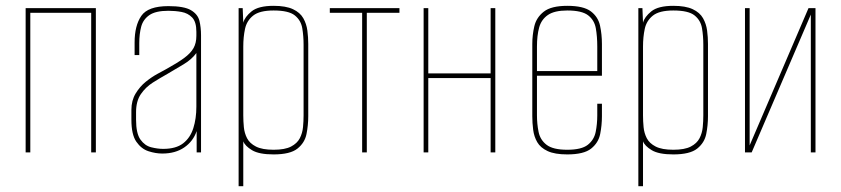

<svg xmlns="http://www.w3.org/2000/svg" viewBox="-20 -523 2887 659"><path d="M68 0V-495H309V0H293V-479H84V0Z M537 4Q514 4 489.5 -4Q465 -12 448 -36.5Q431 -61 431 -112V-146Q431 -178 445.5 -202Q460 -226 480.5 -242.5Q501 -259 520.5 -269.5Q540 -280 549 -285Q589 -307 611.5 -323.5Q634 -340 644 -357.5Q654 -375 654 -400V-414Q654 -448 639.5 -463Q625 -478 603 -482Q581 -486 558 -486Q514 -486 492.5 -471Q471 -456 464.5 -431Q458 -406 458 -375V-334H442V-377Q442 -435 465 -468.5Q488 -502 558 -502Q612 -502 635.5 -488Q659 -474 664.5 -451.5Q670 -429 670 -402V0H655V-73Q643 -38 612.5 -17Q582 4 537 4ZM540 -12Q584 -12 608.5 -31Q633 -50 643.5 -83Q654 -116 654 -157V-341Q638 -319 610.5 -302.5Q583 -286 554 -269Q529 -255 504.5 -239.5Q480 -224 463.5 -200Q447 -176 447 -138V-112Q447 -65 462 -44Q477 -23 499 -17.5Q521 -12 540 -12Z M799 116V-495H813L815 -445Q820 -465 843.5 -484Q867 -503 919 -503Q961 -503 985.5 -491.5Q1010 -480 1021 -460.5Q1032 -441 1035 -418Q1038 -395 1038 -372V-124Q1038 -93 1032 -63Q1026 -33 1001 -13Q976 7 919 7Q869 7 845 -7.5Q821 -22 815 -38V116ZM919 -9Q958 -9 979 -20Q1000 -31 1009 -48.5Q1018 -66 1020 -86.5Q1022 -107 1022 -127V-369Q1022 -399 1017.5 -426Q1013 -453 992 -470Q971 -487 919 -487Q871 -487 849 -469.5Q827 -452 821 -424Q815 -396 815 -363V-127Q815 -107 817 -86.5Q819 -66 828 -48.5Q837 -31 858.5 -20Q880 -9 919 -9Z M1223 0V-479H1112V-495H1351V-479H1239V0Z M1434 0V-495H1450V-271H1664V-495H1680V0H1664V-255H1450V0Z M1927 7Q1884 7 1859.5 -4.5Q1835 -16 1824 -35Q1813 -54 1810 -77.5Q1807 -101 1807 -124V-372Q1807 -403 1814 -433Q1821 -463 1846.5 -483Q1872 -503 1927 -503Q1983 -503 2008 -484Q2033 -465 2039.5 -435Q2046 -405 2046 -372V-263H1823V-127Q1823 -98 1828.5 -70.5Q1834 -43 1856 -26Q1878 -9 1927 -9Q1976 -9 1997.5 -26Q2019 -43 2024.5 -70Q2030 -97 2030 -127V-167H2046V-124Q2046 -93 2040 -63Q2034 -33 2009 -13Q1984 7 1927 7ZM1823 -279H2030V-363Q2030 -398 2025 -426Q2020 -454 1998.5 -470.5Q1977 -487 1927 -487Q1883 -487 1860.5 -471.5Q1838 -456 1830.5 -428.5Q1823 -401 1823 -363Z M2171 116V-495H2185L2187 -445Q2192 -465 2215.5 -484Q2239 -503 2291 -503Q2333 -503 2357.5 -491.5Q2382 -480 2393 -460.5Q2404 -441 2407 -418Q2410 -395 2410 -372V-124Q2410 -93 2404 -63Q2398 -33 2373 -13Q2348 7 2291 7Q2241 7 2217 -7.5Q2193 -22 2187 -38V116ZM2291 -9Q2330 -9 2351 -20Q2372 -31 2381 -48.5Q2390 -66 2392 -86.5Q2394 -107 2394 -127V-369Q2394 -399 2389.5 -426Q2385 -453 2364 -470Q2343 -487 2291 -487Q2243 -487 2221 -469.5Q2199 -452 2193 -424Q2187 -396 2187 -363V-127Q2187 -107 2189 -86.5Q2191 -66 2200 -48.5Q2209 -31 2230.5 -20Q2252 -9 2291 -9Z M2537 0V-495H2553V-24L2755 -495H2779V0H2763V-473L2560 0Z"/></svg>

Font: Alumni Sans Pinstripe
Style: Regular
Weight: 400
Designer: Robert E. Leuschke
Foundry: Robert E. Leuschke
Version: Version 1.010; ttfautohint (v1.8.4.7-5d5b)